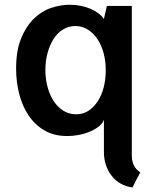

<svg xmlns="http://www.w3.org/2000/svg" viewBox="-20 -576 665 820"><path d="M543 64.5Q543 76.2 543 88.9Q543 101.6 545.9 114.3Q548.8 127 556.6 138.7Q564.5 150.4 579.1 160.2Q577.1 163.1 572.3 173.3Q567.4 183.6 560.5 195.3Q553.7 208 545.9 224.6Q489.3 216.8 456.5 174.3Q423.8 131.8 423.8 72.3V-65.4Q420.9 -52.7 406.7 -40Q392.6 -27.3 371.1 -17.1Q349.6 -6.8 322.3 -1Q294.9 4.9 265.6 4.9Q210.9 4.9 169.9 -19Q128.9 -43 102.1 -83Q75.2 -123 62 -174.8Q48.8 -226.6 48.8 -283.2Q48.8 -359.4 69.8 -411.1Q90.8 -462.9 124 -495.6Q157.2 -528.3 197.8 -542Q238.3 -555.7 277.3 -555.7Q325.2 -555.7 364.7 -539.1Q404.3 -522.5 423.8 -495.1L436.5 -550.8H543ZM305.7 -87.9Q335 -87.9 357.9 -103Q380.9 -118.2 397.5 -143.6Q414.1 -168.9 422.9 -203.1Q431.6 -237.3 431.6 -276.4Q431.6 -315.4 422.4 -349.6Q413.1 -383.8 396 -409.2Q378.9 -434.6 355 -449.7Q331.1 -464.8 301.8 -464.8Q272.5 -464.8 248.5 -449.7Q224.6 -434.6 208.5 -409.2Q192.4 -383.8 183.1 -349.6Q173.8 -315.4 173.8 -277.3Q173.8 -237.3 183.6 -202.6Q193.4 -168 210.4 -142.6Q227.5 -117.2 251.5 -102.5Q275.4 -87.9 305.7 -87.9Z"/></svg>

Font: Allerta
Style: Regular
Weight: 400
Designer: Matt McInerney
Foundry: Matt McInerney
Version: Version 1.0